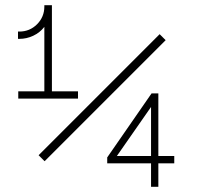

<svg xmlns="http://www.w3.org/2000/svg" viewBox="-20 -716 780 736"><path d="M279 -366V-338H50V-366H150V-613Q133 -591 107.5 -579Q82 -567 54 -567H49V-595H54Q94 -595 122 -623Q150 -651 150 -691V-696H179V-366ZM615 -562 151 -98 128 -121 592 -585ZM587 -118H648V-90H587V0H559V-90H391V-113L392 -114L561 -358H587ZM428 -118H559V-306Z"/></svg>

Font: M Major Mono Display
Style: Regular
Weight: 400
Designer: Emre Parlak
Foundry: Emre Parlak
Version: Version 2.000; ttfautohint (v1.8) -l 8 -r 50 -G 200 -x 14 -D